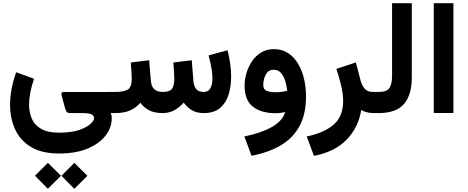

<svg xmlns="http://www.w3.org/2000/svg" viewBox="-20 -702 2903 1192"><path d="M346.2 251Q238.8 251 171.9 210.2Q105 169.4 73.7 100.8Q42.5 32.2 42.5 -51.3Q42.5 -96.7 51.5 -147.7Q60.5 -198.7 80.6 -253.4L191.4 -212.9Q160.6 -123.5 160.6 -52.2Q160.6 -3.9 177.7 35.4Q194.8 74.7 235.6 98.1Q276.4 121.6 346.2 121.6Q422.9 121.6 470.9 105Q519 88.4 541.5 67.4Q564 46.4 564 33.2Q564 14.6 546.6 7.3Q529.3 0 491.7 0H416Q397.9 0 392.6 -9.8Q387.2 -19.5 382.3 -36.1L363.3 -106.4Q360.4 -117.2 361.8 -124Q363.3 -130.9 378.9 -130.9H668.9V0H668Q671.9 10.7 672.9 17.6Q673.8 24.4 673.8 32.7Q673.8 89.4 635.7 139.2Q597.7 189 524.7 220Q451.7 251 346.2 251ZM441.4 309.1 522.5 389.2 441.4 470.2 361.3 389.2ZM277.3 309.1 358.4 389.2 277.3 470.2 197.3 389.2Z M989.3 0Q938.5 0 905.5 -17.3Q872.6 -34.7 852.1 -64Q825.7 -34.2 789.1 -17.1Q752.4 0 693.8 0H648.9V-131.3H694.8Q750 -131.3 773.9 -146.2Q797.9 -161.1 797.9 -213.9Q797.9 -225.1 796.1 -255.6Q794.4 -286.1 792 -314L906.2 -328.1L916.5 -201.7Q920.9 -131.3 990.2 -131.3Q1033.2 -131.3 1047.6 -150.4Q1062 -169.4 1062 -213.9Q1062 -224.6 1060.3 -255.4Q1058.6 -286.1 1056.2 -314L1170.4 -328.1L1180.7 -201.7Q1182.6 -169.9 1196.8 -150.6Q1210.9 -131.3 1244.1 -131.3Q1275.4 -131.3 1287.1 -155.8Q1298.8 -180.2 1298.8 -213.9Q1298.8 -241.2 1294.2 -269.8Q1289.6 -298.3 1283.7 -322.3Q1277.8 -346.2 1274.9 -357.9L1392.6 -390.1Q1402.3 -352.5 1408.7 -310.3Q1415 -268.1 1415 -226.1Q1415 -167 1399.4 -115.5Q1383.8 -64 1346.4 -32Q1309.1 0 1244.6 0Q1200.2 0 1170.4 -18.3Q1140.6 -36.6 1120.6 -64.9Q1095.2 -36.1 1063.2 -18.1Q1031.2 0 989.3 0Z M1879.9 -103.5Q1879.9 6.8 1839.1 81.5Q1798.3 156.2 1722.4 200.7Q1646.5 245.1 1541.5 265.1L1497.1 145Q1599.1 125 1666.5 87.2Q1733.9 49.3 1750.5 -6.3Q1719.7 1 1693.8 1Q1602.5 1 1550.5 -39.3Q1498.5 -79.6 1498.5 -169.9Q1498.5 -208.5 1510.3 -248.5Q1522 -288.6 1544.9 -322.3Q1567.9 -356 1601.8 -376.5Q1635.7 -397 1680.2 -397Q1731.4 -397 1769 -372.1Q1806.6 -347.2 1831.3 -305.2Q1856 -263.2 1867.9 -210.9Q1879.9 -158.7 1879.9 -103.5ZM1692.9 -129.4Q1713.4 -129.4 1731.7 -132.1Q1750 -134.8 1763.2 -138.2Q1760.3 -168.5 1751 -198.7Q1741.7 -229 1724.4 -249Q1707 -269 1679.2 -269Q1653.8 -269 1639.6 -252.4Q1625.5 -235.8 1619.9 -213.9Q1614.3 -191.9 1614.3 -174.8Q1614.3 -146.5 1636 -137.9Q1657.7 -129.4 1692.9 -129.4Z M2299.3 0Q2275.4 0 2255.6 -5.4Q2235.8 -10.7 2222.7 -19Q2205.1 89.8 2131.8 165.3Q2058.6 240.7 1929.2 265.6L1884.3 145.5Q1992.7 122.1 2051.5 71.8Q2110.4 21.5 2110.4 -75.7Q2110.4 -119.6 2097.4 -173.1Q2084.5 -226.6 2068.4 -274.4L2189.5 -314.5L2217.8 -205.6Q2226.1 -172.4 2243.7 -151.9Q2261.2 -131.3 2293.9 -131.3H2313V0Z M2293.5 -131.3H2331.1Q2383.8 -131.3 2398.9 -157Q2414.1 -182.6 2414.1 -231.4V-682.1H2536.6V-222.2Q2536.6 -112.3 2488 -56.2Q2439.5 0 2330.6 0H2293.5Z M2794.9 -682.1V-0.5H2672.9V-682.1Z"/></svg>

Font: Vazirmatn FD NL
Style: Bold
Weight: 700
Designer: Saber Rastikerdar
Foundry: Saber Rastikerdar
Version: Version 33.003